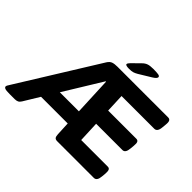

<svg xmlns="http://www.w3.org/2000/svg" viewBox="-203 -1141 1410 1410"><g transform="rotate(45 501.5 -436.5)"><path d="M44 2Q7 2 -5 -3Q-17 -8 -17 -18Q-17 -22 -14.5 -27Q-12 -32 -3 -46L381 -665Q395 -687 413 -693.5Q431 -700 462 -700H989Q1003 -700 1009.5 -689Q1016 -678 1013 -650L1010 -619Q1006 -569 975 -569H635L641 -424H934Q948 -424 954 -413Q960 -402 957 -374L954 -343Q950 -293 920 -293H647L654 -131H930Q945 -131 950.5 -119.5Q956 -108 954 -81L951 -50Q947 0 916 0H536Q518 0 511 -9Q504 -18 503 -40L498 -147H221L146 -24Q137 -9 125 -3.5Q113 2 96 2ZM476 -563 295 -268H493L480 -563ZM532 -749Q495 -749 495 -761Q495 -770 510 -785L571 -845Q588 -862 607 -868.5Q626 -875 660 -875Q695 -875 712 -872Q729 -869 729 -858Q729 -844 696 -824L604 -768Q587 -758 572.5 -753.5Q558 -749 532 -749Z"/></g></svg>

Font: Asap Expanded Expanded Regular
Style: Bold Italic
Weight: 700
Width: 7
Italic angle: -6°
Designer: Pablo Cosgaya
Foundry: Omnibus-Type
Version: Version 3.001; ttfautohint (v1.8.4.7-5d5b)